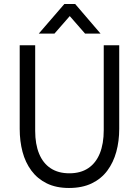

<svg xmlns="http://www.w3.org/2000/svg" viewBox="-20 -925 691 955"><path d="M300 -905H354L480 -758H403L327 -845L251 -758H173ZM78 -284V-700H155V-274Q155 -208 174.5 -160.5Q194 -113 232 -88Q270 -63 325 -63Q381 -63 419 -88.5Q457 -114 476.5 -162Q496 -210 496 -278V-700H573V-284Q573 -223 558.5 -170Q544 -117 514 -76.5Q484 -36 436.5 -13Q389 10 323 10Q259 10 212.5 -13Q166 -36 136 -76.5Q106 -117 92 -170Q78 -223 78 -284Z"/></svg>

Font: Haskoy
Style: Regular
Weight: 400
Designer: Ertekin Erdin
Foundry: Ertekin Erdin
Version: Version 1.500